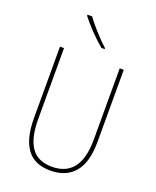

<svg xmlns="http://www.w3.org/2000/svg" viewBox="-172 -1051 944 1160"><g transform="rotate(20 300.0 -471.0)"><path d="M296 10Q192 10 143.5 -57.5Q95 -125 95 -254V-714H121V-258Q121 -137 163 -76Q205 -15 297 -15Q386 -15 432.5 -74Q479 -133 479 -258V-714H505V-252Q505 -119 450.5 -54.5Q396 10 296 10ZM333 -792Q293 -825 252 -868Q211 -911 185 -945V-952H215Q230 -931 254 -902.5Q278 -874 305 -846Q332 -818 354 -798V-792Z"/></g></svg>

Font: Noto Sans Mono Thin
Style: Regular
Weight: 100
Designer: Monotype Design Team
Foundry: Monotype Imaging Inc.
Version: Version 2.014